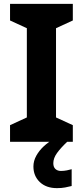

<svg xmlns="http://www.w3.org/2000/svg" viewBox="-20 -734 429 994"><path d="M357 0H32V-86L119 -126V-588L32 -628V-714H357V-628L270 -588V-126L357 -86ZM256 111Q256 131 267 141Q278 151 295 151Q311 151 326 148Q341 145 351 142V229Q335 233 317 236.5Q299 240 275 240Q219 240 186 208.5Q153 177 153 128Q153 99 168 72Q183 45 207.5 22.5Q232 0 263 -17L328 0Q294 32 275 58.5Q256 85 256 111Z"/></svg>

Font: Noto Naskh Arabic
Style: Regular
Weight: 400
Designer: Monotype Design Team, David Williams, Mohamad Dakak and Nizar Qandah
Foundry: Monotype Imaging Inc.
Version: Version 2.013